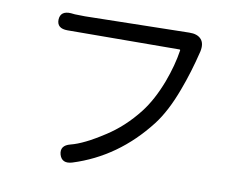

<svg xmlns="http://www.w3.org/2000/svg" viewBox="-79 -813 1157 935"><g transform="rotate(10 500.0 -346.0)"><path d="M333 13Q283 28 270 -15Q258 -59 309 -72Q373 -88 471 -152Q557 -207 625 -294Q675 -358 712 -455Q744 -541 755 -615Q756 -620 751 -620L198 -617Q145 -617 146 -661Q148 -705 200 -702L220 -700Q245 -699 270 -699L784 -709Q824 -710 843 -689Q862 -668 853 -627Q827 -520 793 -430Q751 -316 697 -246Q549 -55 333 13Z"/></g></svg>

Font: Resource Han Rounded JP
Style: Regular
Weight: 400
Designer: Cyano Hao (round all glyphs); Ryoko NISHIZUKA 西塚涼子 (kana, bopomofo & ideographs); Paul D. Hunt (Latin, Greek & Cyrillic)
Foundry: Cyano Hao
Version: 0.990